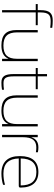

<svg xmlns="http://www.w3.org/2000/svg" viewBox="946 -1696 759 2691"><g transform="rotate(90 1325.5 -350.5)"><path d="M279 -681C292 -681 339 -680 370 -675V-703C336 -708 301 -710 269 -710C163 -710 122 -665 122 -535V-500H37V-472H122V0H154V-472H333V-500H154V-535C154 -657 193 -681 279 -681Z M837 0V-500H804V-209C804 -76 746 -19 619 -19C493 -19 434 -76 434 -209V-500H401V-205C401 -56 470 9 617 9C712 9 773 -21 802 -87H804V0Z M1148 -20C1080 -20 1050 -44 1050 -166V-472H1230V-500H1050V-630H1018V-500H933V-472H1018V-166C1018 -36 1051 9 1137 9C1169 9 1202 7 1238 1V-27C1209 -22 1173 -20 1148 -20Z M1752 0V-500H1719V-209C1719 -76 1661 -19 1534 -19C1408 -19 1349 -76 1349 -209V-500H1316V-205C1316 -56 1385 9 1532 9C1627 9 1688 -21 1717 -87H1719V0Z M2046 -509C1974 -509 1927 -479 1905 -413H1903V-500H1870V0H1903V-291C1903 -423 1948 -480 2048 -480C2066 -480 2094 -478 2114 -474V-502C2092 -507 2068 -509 2046 -509Z M2609 -260C2609 -422 2534 -509 2390 -509C2241 -509 2168 -416 2168 -256V-244C2168 -84 2248 9 2411 9C2465 9 2523 1 2570 -14V-41C2519 -26 2461 -19 2412 -19C2272 -19 2205 -93 2201 -234H2584C2604 -234 2609 -243 2609 -260ZM2201 -261C2203 -405 2263 -481 2390 -481C2520 -481 2578 -405 2579 -261Z"/></g></svg>

Font: LT Wave Alt Thin
Style: Regular
Weight: 100
Designer: Daniel Lyons
Version: Version 2.5 (Glyphs App)